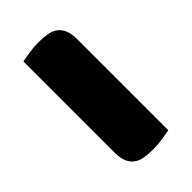

<svg xmlns="http://www.w3.org/2000/svg" viewBox="-162 -543 607 607"><g transform="rotate(-45 141.0 -240.0)"><path d="M226 -1Q215 1 193.5 4.5Q172 8 150 8Q128 8 110.5 5Q93 2 81 -7Q69 -16 62.5 -31.5Q56 -47 56 -72V-479Q67 -481 88.5 -484.5Q110 -488 132 -488Q154 -488 171.5 -485Q189 -482 201 -473Q213 -464 219.5 -448.5Q226 -433 226 -408Z"/></g></svg>

Font: Baloo Chettan
Style: Regular
Weight: 400
Designer: Maithili Shingre and Ek Type
Foundry: Ek Type
Version: Version 1.443;PS 1.000;hotconv 16.6.51;makeotf.lib2.5.65220;